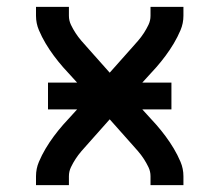

<svg xmlns="http://www.w3.org/2000/svg" viewBox="-20 -540 640 560"><path d="M85 0V-26Q85 -48 93.5 -68Q102 -88 113 -106.5Q124 -125 137 -142.5Q150 -160 164 -176L205 -221H120V-299H205L164 -344Q150 -360 137 -377.5Q124 -395 113 -413.5Q102 -432 93.5 -452Q85 -472 85 -494V-520H181V-494Q181 -480 187 -467.5Q193 -455 200.5 -443.5Q208 -432 217 -421.5Q226 -411 236 -400L300 -328L364 -400Q374 -411 383 -421.5Q392 -432 399.5 -443.5Q407 -455 413 -467.5Q419 -480 419 -494V-520H515V-494Q515 -472 506.5 -452Q498 -432 487 -413.5Q476 -395 463 -377.5Q450 -360 436 -344L395 -299H480V-221H395L436 -176Q450 -160 463 -142.5Q476 -125 487 -106.5Q498 -88 506.5 -68Q515 -48 515 -26V0H419V-26Q419 -40 413 -52.5Q407 -65 399.5 -76.5Q392 -88 383 -98.5Q374 -109 364 -120L300 -192L236 -120Q226 -109 217 -98.5Q208 -88 200.5 -76.5Q193 -65 187 -52.5Q181 -40 181 -26V0Z"/></svg>

Font: Iosevka Fixed Curly Md Ex
Style: Regular
Weight: 500
Width: 7
Monospace: yes
Designer: Belleve Invis
Foundry: Belleve Invis
Version: Version 30.1.2